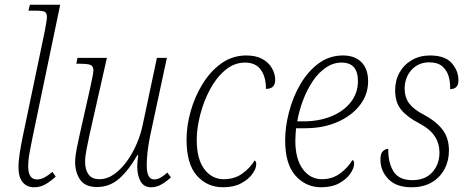

<svg xmlns="http://www.w3.org/2000/svg" viewBox="-20 -780 1981 810"><path d="M124 10Q93 10 75.5 -11.5Q58 -33 58 -73Q58 -102 63.5 -136Q69 -170 76 -204L169 -649Q172 -666 175 -683.5Q178 -701 178 -708Q178 -726 168 -730.5Q158 -735 131 -735H100L106 -760H234L117 -199Q111 -170 105 -137.5Q99 -105 99 -78Q99 -23 136 -23Q152 -23 168 -31.5Q184 -40 201 -55L215 -35Q196 -17 173.5 -3.5Q151 10 124 10Z M618 10Q587 10 573 -15Q559 -40 559 -78Q559 -87 560 -98Q561 -109 563 -125H559Q524 -63 483.5 -27Q443 9 389 9Q339 9 318 -22Q297 -53 297 -96Q297 -119 303.5 -152.5Q310 -186 317 -216L360 -407Q365 -431 369.5 -452.5Q374 -474 374 -483Q374 -501 362 -506Q350 -511 318 -511H302L307 -536H431L360 -222Q353 -190 346 -155Q339 -120 339 -98Q339 -64 353.5 -44Q368 -24 399 -24Q432 -24 461.5 -45Q491 -66 515.5 -100Q540 -134 557 -174Q574 -214 582 -253L642 -536H684L614 -210Q606 -171 602.5 -139.5Q599 -108 599 -84Q599 -23 630 -23Q644 -23 658 -31Q672 -39 686 -52L701 -32Q685 -16 663 -3Q641 10 618 10Z M921 10Q854 10 810.5 -39Q767 -88 767 -191Q767 -249 784.5 -311Q802 -373 835 -426.5Q868 -480 914.5 -513Q961 -546 1019 -546Q1060 -546 1087 -531Q1114 -516 1127.5 -492Q1141 -468 1141 -443Q1141 -405 1102 -405Q1102 -456 1080 -486Q1058 -516 1014 -516Q968 -516 930 -484Q892 -452 865.5 -402Q839 -352 824.5 -295.5Q810 -239 810 -190Q810 -109 842 -66.5Q874 -24 924 -24Q969 -24 1002 -47.5Q1035 -71 1054 -103Q1061 -100 1061 -87Q1061 -69 1044.5 -46Q1028 -23 997 -6.5Q966 10 921 10Z M1335 10Q1270 10 1226.5 -39Q1183 -88 1183 -188Q1183 -244 1199 -306.5Q1215 -369 1246.5 -423.5Q1278 -478 1323.5 -512Q1369 -546 1427 -546Q1477 -546 1505 -517.5Q1533 -489 1533 -437Q1533 -381 1498 -336Q1463 -291 1403 -265Q1343 -239 1268 -239H1229Q1228 -230 1227 -214Q1226 -198 1226 -186Q1226 -109 1257.5 -66.5Q1289 -24 1338 -24Q1382 -24 1415 -48.5Q1448 -73 1467 -105Q1474 -102 1474 -90Q1474 -71 1458 -47.5Q1442 -24 1411 -7Q1380 10 1335 10ZM1260 -268Q1325 -268 1377 -289Q1429 -310 1459.5 -348.5Q1490 -387 1490 -438Q1490 -516 1421 -516Q1386 -516 1355 -495Q1324 -474 1300 -438.5Q1276 -403 1259 -358.5Q1242 -314 1234 -268Z M1716 10Q1652 10 1618.5 -24.5Q1585 -59 1585 -107Q1585 -133 1595.5 -142.5Q1606 -152 1618 -152Q1617 -94 1640 -57Q1663 -20 1719 -20Q1774 -20 1804 -53.5Q1834 -87 1834 -137Q1834 -174 1814.5 -204.5Q1795 -235 1748 -260Q1698 -286 1672.5 -317Q1647 -348 1647 -399Q1647 -441 1665.5 -474Q1684 -507 1717.5 -526.5Q1751 -546 1794 -546Q1857 -546 1885.5 -514Q1914 -482 1914 -441Q1914 -404 1879 -404Q1880 -433 1872.5 -458.5Q1865 -484 1845.5 -500.5Q1826 -517 1791 -517Q1745 -517 1716 -485Q1687 -453 1687 -404Q1688 -367 1707.5 -342Q1727 -317 1770 -295Q1819 -269 1846.5 -233.5Q1874 -198 1874 -145Q1874 -102 1855.5 -67Q1837 -32 1802 -11Q1767 10 1716 10Z"/></svg>

Font: Noto Serif SemiCondensed ExtraLight
Style: Italic
Weight: 200
Width: 4
Italic angle: -12°
Designer: Monotype Design Team
Foundry: Monotype Imaging Inc.
Version: Version 2.013